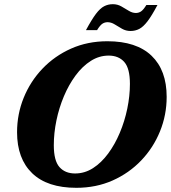

<svg xmlns="http://www.w3.org/2000/svg" viewBox="-20 -882 816 917"><path d="M776 -419.5Q776 -333 744.2 -254.8Q712.5 -176.5 654.5 -115.8Q596.5 -55 517.8 -20Q439 15 344.5 15Q206 15 133.8 -54.5Q61.5 -124 61.5 -250.5Q61.5 -337 93.2 -415.2Q125 -493.5 183 -554.2Q241 -615 319.8 -650Q398.5 -685 493 -685Q631.5 -685 703.8 -615.8Q776 -546.5 776 -419.5ZM237 -188.5Q237 -114.5 264 -84Q291 -53.5 338.5 -53.5Q384.5 -53.5 424.2 -79Q464 -104.5 496.5 -148.5Q529 -192.5 552.2 -247.8Q575.5 -303 588 -363.5Q600.5 -424 600.5 -481.5Q600.5 -555.5 573.5 -586Q546.5 -616.5 499 -616.5Q453.5 -616.5 413.5 -591Q373.5 -565.5 341 -521.5Q308.5 -477.5 285.2 -422.2Q262 -367 249.5 -306.8Q237 -246.5 237 -188.5ZM732 -858Q705 -807 684.5 -780.2Q664 -753.5 645 -743.8Q626 -734 603.5 -734Q581.5 -734 563 -744.5Q544.5 -755 527.8 -765.5Q511 -776 493.5 -776Q480.5 -776 469.2 -768.8Q458 -761.5 443.5 -738H390.5Q418 -789 438.2 -815.8Q458.5 -842.5 477.5 -852.2Q496.5 -862 519 -862Q541 -862 559.5 -851.5Q578 -841 595 -830.5Q612 -820 629 -820Q642 -820 653.2 -827.2Q664.5 -834.5 679 -858Z"/></svg>

Font: Newsreader 16pt ExtraBold
Style: Italic
Weight: 800
Italic angle: -17°
Designer: Hugues Gentile
Foundry: Production Type
Version: Version 1.003; ttfautohint (v1.8.3)